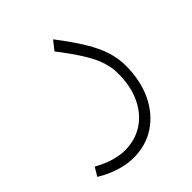

<svg xmlns="http://www.w3.org/2000/svg" viewBox="-254 -499 841 841"><g transform="rotate(-45 166.5 -78.5)"><path d="M91 230Q51 230 5.5 215.5Q-40 201 -80 176L-56 136Q-22 156 16.5 168Q55 180 88 180Q151 180 200 148.5Q249 117 277 58.5Q305 0 305 -81Q305 -116 293 -153.5Q281 -191 252.5 -237Q224 -283 176 -345L209 -387Q262 -318 293.5 -266Q325 -214 339 -169.5Q353 -125 353 -81Q353 11 320 81Q287 151 228 190.5Q169 230 91 230Z"/></g></svg>

Font: Readex Pro ExtraLight
Style: Regular
Weight: 200
Designer: Bonnie Shaver-Troup, Thomas Jockin
Foundry: Lexend
Version: Version 1.203; ttfautohint (v1.8.3)